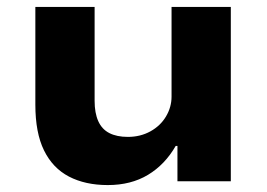

<svg xmlns="http://www.w3.org/2000/svg" viewBox="-20 -523 769 554"><path d="M291 11Q226 11 179 -13.5Q132 -38 107 -89Q82 -140 82 -221V-503H253V-232Q253 -197 263.5 -173.5Q274 -150 295.5 -139Q317 -128 349 -128Q385 -128 414 -144Q443 -160 459 -187Q475 -214 475 -244V-503H646V0H492V-102H487Q456 -48 407 -18.5Q358 11 291 11Z"/></svg>

Font: Nunito Sans 7pt SemiExpanded ExtraBold
Style: Regular
Weight: 800
Width: 6
Designer: Vernon Adams
Foundry: Vernon Adams
Version: Version 3.101;gftools[0.9.27]